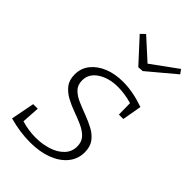

<svg xmlns="http://www.w3.org/2000/svg" viewBox="-236 -863 952 952"><g transform="rotate(45 240.0 -386.5)"><path d="M171 7Q99 7 24 -14L48 -138H80L74 -44Q123 -29 174 -29Q220 -29 260.5 -42Q301 -55 326 -81Q351 -107 351 -144Q351 -177 332 -197Q313 -217 283 -230.5Q253 -244 219.5 -256Q186 -268 156.5 -284Q127 -300 108 -324.5Q89 -349 89 -388Q89 -432 115.5 -464.5Q142 -497 186 -514.5Q230 -532 285 -532Q354 -532 434 -504L416 -402H385L384 -481Q357 -489 332 -492.5Q307 -496 286 -496Q223 -496 179.5 -468Q136 -440 136 -393Q136 -361 155 -341.5Q174 -322 204 -309Q234 -296 267.5 -283.5Q301 -271 331 -255Q361 -239 379.5 -214Q398 -189 398 -150Q398 -103 369 -67.5Q340 -32 289 -12.5Q238 7 171 7ZM443 -780 459 -758 316 -638 287 -636 175 -758 198 -780 307 -681Z"/></g></svg>

Font: Bitter Light
Style: Italic
Weight: 300
Italic angle: -9°
Designer: Sol Matas, and Bitter project Authors
Foundry: Sol Matas
Version: Version 2.001